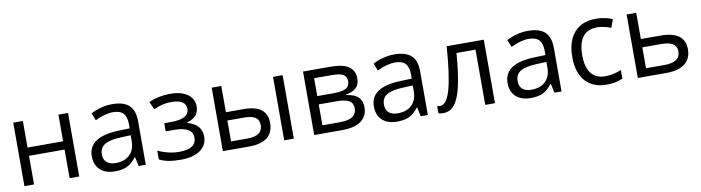

<svg xmlns="http://www.w3.org/2000/svg" viewBox="-28 -1064 5818 1594"><g transform="rotate(-10 2881.5 -267.5)"><path d="M167 -535.2V-311H466.8V-535.2H547.9V0H466.8V-241.2H167V0H85.9V-535.2Z M1048.8 0 1032.7 -76.2H1028.8Q988.8 -25.9 949 -8.1Q909.2 9.8 849.6 9.8Q770 9.8 724.9 -31.2Q679.7 -72.3 679.7 -147.9Q679.7 -310.1 939 -317.9L1029.8 -320.8V-354Q1029.8 -417 1002.7 -447Q975.6 -477.1 916 -477.1Q849.1 -477.1 764.6 -436L739.7 -498Q779.3 -519.5 826.4 -531.7Q873.5 -543.9 920.9 -543.9Q1016.6 -543.9 1062.7 -501.5Q1108.9 -459 1108.9 -365.2V0ZM865.7 -57.1Q941.4 -57.1 984.6 -98.6Q1027.8 -140.1 1027.8 -214.8V-263.2L946.8 -259.8Q850.1 -256.3 807.4 -229.7Q764.6 -203.1 764.6 -147Q764.6 -103 791.3 -80.1Q817.9 -57.1 865.7 -57.1Z M1377.9 -313Q1529.8 -313 1529.8 -397Q1529.8 -476.1 1406.7 -476.1Q1369.1 -476.1 1338.4 -469.2Q1307.6 -462.4 1257.8 -441.9L1229 -507.8Q1312 -544.9 1410.2 -544.9Q1502.4 -544.9 1555.7 -507.1Q1608.9 -469.2 1608.9 -403.8Q1608.9 -314 1508.8 -286.1V-282.2Q1570.3 -264.2 1598.6 -230.7Q1627 -197.3 1627 -147Q1627 -72.8 1567.1 -31.5Q1507.3 9.8 1401.9 9.8Q1286.1 9.8 1223.1 -24.9V-99.1Q1312.5 -57.1 1403.8 -57.1Q1474.1 -57.1 1510 -81.3Q1545.9 -105.5 1545.9 -150.9Q1545.9 -244.1 1394 -244.1H1319.8V-313Z M1839.8 -314H1985.8Q2087.9 -314 2137 -276.1Q2186 -238.3 2186 -163.1Q2186 -82.5 2134 -41.3Q2082 0 1981 0H1758.8V-535.2H1839.8ZM2356.9 0H2275.9V-535.2H2356.9ZM1839.8 -244.1V-67.9H1977.1Q2106 -67.9 2106 -158.2Q2106 -203.1 2076.2 -223.6Q2046.4 -244.1 1974.6 -244.1Z M2962.9 -400.9Q2962.9 -348.6 2932.9 -321.5Q2902.8 -294.4 2848.6 -285.2V-280.8Q2917 -271.5 2948.5 -240.7Q2980 -210 2980 -155.8Q2980 -81.1 2925 -40.5Q2870.1 0 2764.6 0H2528.8V-535.2H2763.7Q2962.9 -535.2 2962.9 -400.9ZM2898.9 -161.1Q2898.9 -204.6 2866 -224.4Q2833 -244.1 2756.8 -244.1H2609.9V-67.9H2758.8Q2898.9 -67.9 2898.9 -161.1ZM2883.8 -393.1Q2883.8 -432.1 2853.8 -448.5Q2823.7 -464.8 2762.7 -464.8H2609.9V-314H2747.1Q2822.3 -314 2853 -332.5Q2883.8 -351.1 2883.8 -393.1Z M3426.8 0 3410.6 -76.2H3406.7Q3366.7 -25.9 3326.9 -8.1Q3287.1 9.8 3227.5 9.8Q3147.9 9.8 3102.8 -31.2Q3057.6 -72.3 3057.6 -147.9Q3057.6 -310.1 3316.9 -317.9L3407.7 -320.8V-354Q3407.7 -417 3380.6 -447Q3353.5 -477.1 3293.9 -477.1Q3227.1 -477.1 3142.6 -436L3117.7 -498Q3157.2 -519.5 3204.3 -531.7Q3251.5 -543.9 3298.8 -543.9Q3394.5 -543.9 3440.7 -501.5Q3486.8 -459 3486.8 -365.2V0ZM3243.7 -57.1Q3319.3 -57.1 3362.5 -98.6Q3405.8 -140.1 3405.8 -214.8V-263.2L3324.7 -259.8Q3228 -256.3 3185.3 -229.7Q3142.6 -203.1 3142.6 -147Q3142.6 -103 3169.2 -80.1Q3195.8 -57.1 3243.7 -57.1Z M4052.7 0H3970.7V-465.8H3810.1Q3796.9 -292 3773.4 -189.9Q3750 -87.9 3712.6 -40.5Q3675.3 6.8 3617.7 6.8Q3591.3 6.8 3575.7 1V-59.1Q3586.4 -56.2 3600.1 -56.2Q3656.2 -56.2 3689.5 -174.8Q3722.7 -293.5 3739.7 -535.2H4052.7Z M4553.7 0 4537.6 -76.2H4533.7Q4493.7 -25.9 4453.9 -8.1Q4414.1 9.8 4354.5 9.8Q4274.9 9.8 4229.7 -31.2Q4184.6 -72.3 4184.6 -147.9Q4184.6 -310.1 4443.8 -317.9L4534.7 -320.8V-354Q4534.7 -417 4507.6 -447Q4480.5 -477.1 4420.9 -477.1Q4354 -477.1 4269.5 -436L4244.6 -498Q4284.2 -519.5 4331.3 -531.7Q4378.4 -543.9 4425.8 -543.9Q4521.5 -543.9 4567.6 -501.5Q4613.8 -459 4613.8 -365.2V0ZM4370.6 -57.1Q4446.3 -57.1 4489.5 -98.6Q4532.7 -140.1 4532.7 -214.8V-263.2L4451.7 -259.8Q4355 -256.3 4312.3 -229.7Q4269.5 -203.1 4269.5 -147Q4269.5 -103 4296.1 -80.1Q4322.8 -57.1 4370.6 -57.1Z M4994.6 9.8Q4878.4 9.8 4814.7 -61.8Q4751 -133.3 4751 -264.2Q4751 -398.4 4815.7 -471.7Q4880.4 -544.9 5000 -544.9Q5038.6 -544.9 5077.1 -536.6Q5115.7 -528.3 5137.7 -517.1L5112.8 -448.2Q5085.9 -459 5054.2 -466.1Q5022.5 -473.1 4998 -473.1Q4835 -473.1 4835 -265.1Q4835 -166.5 4874.8 -113.8Q4914.6 -61 4992.7 -61Q5059.6 -61 5129.9 -89.8V-18.1Q5076.2 9.8 4994.6 9.8Z M5337.9 -314H5502.9Q5708 -314 5708 -163.1Q5708 -84 5654.5 -42Q5601.1 0 5498 0H5256.8V-535.2H5337.9ZM5337.9 -244.1V-67.9H5494.1Q5558.6 -67.9 5592.8 -90.3Q5627 -112.8 5627 -158.2Q5627 -202.6 5595.5 -223.4Q5564 -244.1 5491.7 -244.1Z"/></g></svg>

Font: WebKoruri
Style: Regular
Weight: 400
Foundry: lindwurm / mohemohe
Version: Version 1.00